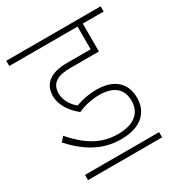

<svg xmlns="http://www.w3.org/2000/svg" viewBox="-161 -725 773 828"><g transform="rotate(-30 225.0 -311.0)"><path d="M263 -294C329 -294 372 -266 372 -203C372 -144 332 -107 250 -107C165 -107 102 -149 41 -219L21 -197C90 -122 160 -81 251 -81C351 -81 399 -131 399 -202C399 -273 354 -320 263 -320C228 -320 192 -313 160 -301C139 -318 115 -350 115 -386C115 -442 156 -457 216 -457H356V-596H460V-622H-10V-596H330V-483H212C130 -483 88 -450 88 -389C88 -340 121 -299 156 -271C192 -287 229 -294 263 -294ZM38 -26V0H407V-26Z"/></g></svg>

Font: Noto Sans Devanagari SemiCondensed Thin
Style: Regular
Weight: 100
Width: 4
Designer: Jelle Bosma - Monotype Design Team
Foundry: Monotype Imaging Inc.
Version: Version 2.004